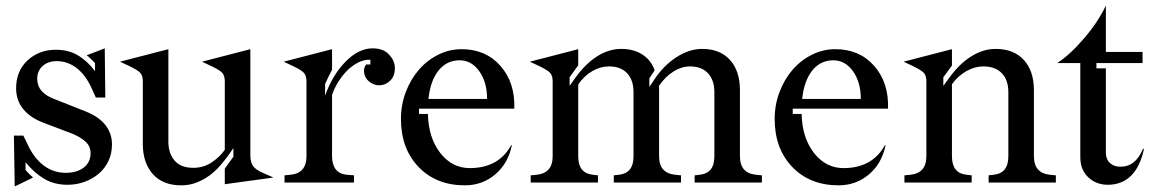

<svg xmlns="http://www.w3.org/2000/svg" viewBox="-20 -657 4154 691"><path d="M184 -437Q153 -437 133.5 -419.5Q114 -402 114 -373Q114 -348 129 -330.5Q144 -313 172 -302L288 -256Q334 -238 358.5 -208Q383 -178 383 -137Q383 -104 370 -77Q357 -50 335 -31.5Q313 -13 284 -2.5Q255 8 224 8Q175 8 139 -13.5Q103 -35 72 -73V-45Q79 -37 86 -30Q93 -23 99 -18L33 14L30 -169H64L82 -132Q104 -86 138.5 -60.5Q173 -35 217 -35Q257 -35 281.5 -54Q306 -73 306 -106Q306 -131 287 -148Q268 -165 237 -177L137 -215Q89 -233 63.5 -264.5Q38 -296 38 -339Q38 -402 79.5 -440Q121 -478 181 -478Q226 -478 260 -458Q294 -438 322 -401V-430Q315 -437 307 -445Q299 -453 292 -458L357 -483L359 -306H325L310 -339Q289 -386 256.5 -411.5Q224 -437 184 -437Z M586 -480V-146Q586 -106 608 -79.5Q630 -53 676 -53Q713 -53 742.5 -73Q772 -93 789 -118V-364Q789 -384 780.5 -394Q772 -404 743 -418L707 -435L881 -480V-98Q881 -72 891.5 -58.5Q902 -45 926 -35L964 -18L789 6V-50L820 -93V-124L801 -97Q788 -79 771.5 -60Q755 -41 734 -25.5Q713 -10 687.5 0Q662 10 632 10Q566 10 530 -30.5Q494 -71 494 -139V-364Q494 -384 485.5 -394Q477 -404 448 -418L412 -435Z M1083 -364Q1083 -384 1074.5 -394Q1066 -404 1037 -418L1001 -435L1175 -480V-406Q1171 -399 1162 -380.5Q1153 -362 1150 -355V-313Q1177 -388 1224 -435.5Q1271 -483 1321 -483Q1359 -483 1379.5 -461.5Q1400 -440 1401 -415Q1402 -385 1385.5 -368Q1369 -351 1347 -350Q1326 -349 1308 -364Q1290 -379 1290 -404Q1290 -410 1293 -417Q1296 -424 1299 -425H1313V-442Q1290 -443 1268 -431.5Q1246 -420 1228 -401.5Q1210 -383 1196 -360Q1182 -337 1175 -315V-95Q1175 -65 1188.5 -47.5Q1202 -30 1230 -28L1254 -26V0H1004V-26L1025 -28Q1055 -31 1069 -48Q1083 -65 1083 -95Z M1831 -266H1488V-247H1520Q1522 -161 1564.5 -106.5Q1607 -52 1671 -52Q1722 -52 1759.5 -72.5Q1797 -93 1820 -135L1822 -134Q1809 -69 1762.5 -29.5Q1716 10 1653 10Q1550 10 1486.5 -56Q1423 -122 1423 -229Q1423 -280 1440.5 -326Q1458 -372 1487.5 -406Q1517 -440 1557 -460Q1597 -480 1641 -480Q1728 -480 1781 -420Q1834 -360 1831 -266ZM1634 -440Q1588 -440 1558.5 -403.5Q1529 -367 1522 -301H1733Q1733 -361 1705 -400.5Q1677 -440 1634 -440Z M1890 0V-26L1911 -28Q1940 -31 1954.5 -47.5Q1969 -64 1969 -95V-364Q1969 -384 1960.5 -394Q1952 -404 1923 -418L1887 -435L2061 -480V-422L2030 -379V-348L2047 -372Q2084 -425 2127 -453Q2170 -481 2216 -481Q2260 -481 2291.5 -461Q2323 -441 2336 -404L2317 -375V-344L2335 -371Q2369 -422 2415 -451.5Q2461 -481 2507 -481Q2571 -481 2607 -441.5Q2643 -402 2643 -332V-95Q2643 -64 2657.5 -47.5Q2672 -31 2701 -28L2722 -26V0H2480V-26L2498 -28Q2525 -31 2538 -47.5Q2551 -64 2551 -95V-325Q2551 -369 2528 -393.5Q2505 -418 2463 -418Q2433 -418 2403.5 -399.5Q2374 -381 2351 -347Q2352 -344 2352 -338.5Q2352 -333 2352 -327V-95Q2352 -64 2366.5 -47.5Q2381 -31 2410 -28L2431 -26V0H2189V-26L2207 -28Q2234 -31 2247 -47.5Q2260 -64 2260 -95V-325Q2260 -369 2237 -393.5Q2214 -418 2172 -418Q2141 -418 2111.5 -401Q2082 -384 2061 -353V-95Q2061 -64 2074 -47.5Q2087 -31 2114 -28L2132 -26V0Z M3176 -266H2833V-247H2865Q2867 -161 2909.5 -106.5Q2952 -52 3016 -52Q3067 -52 3104.5 -72.5Q3142 -93 3165 -135L3167 -134Q3154 -69 3107.5 -29.5Q3061 10 2998 10Q2895 10 2831.5 -56Q2768 -122 2768 -229Q2768 -280 2785.5 -326Q2803 -372 2832.5 -406Q2862 -440 2902 -460Q2942 -480 2986 -480Q3073 -480 3126 -420Q3179 -360 3176 -266ZM2979 -440Q2933 -440 2903.5 -403.5Q2874 -367 2867 -301H3078Q3078 -361 3050 -400.5Q3022 -440 2979 -440Z M3314 -364Q3314 -384 3305.5 -394Q3297 -404 3268 -418L3232 -435L3406 -480V-421L3375 -379V-348L3395 -375Q3431 -426 3474.5 -453.5Q3518 -481 3563 -481Q3628 -481 3664.5 -441.5Q3701 -402 3701 -332V-95Q3701 -64 3715.5 -47.5Q3730 -31 3759 -28L3780 -26V0H3538V-26L3556 -28Q3583 -31 3596 -47.5Q3609 -64 3609 -95V-325Q3609 -369 3585.5 -393.5Q3562 -418 3519 -418Q3488 -418 3458 -401Q3428 -384 3406 -354V-95Q3406 -64 3419 -47.5Q3432 -31 3459 -28L3477 -26V0H3235V-26L3256 -28Q3285 -31 3299.5 -47.5Q3314 -64 3314 -95Z M3960 -411V-107Q3960 -84 3974.5 -70.5Q3989 -57 4012 -57Q4040 -57 4060 -73Q4080 -89 4094 -122L4097 -121Q4084 -58 4051 -25Q4018 8 3967 8Q3925 8 3896.5 -19Q3868 -46 3868 -91V-430H3785Q3832 -461 3882 -519.5Q3932 -578 3960 -637V-470H4092V-430H3926V-411Z"/></svg>

Font: Redaction
Style: Regular
Weight: 400
Designer: Jeremy Mickel / Forest Young
Foundry: MCKL
Version: Version 2.001; Redaction